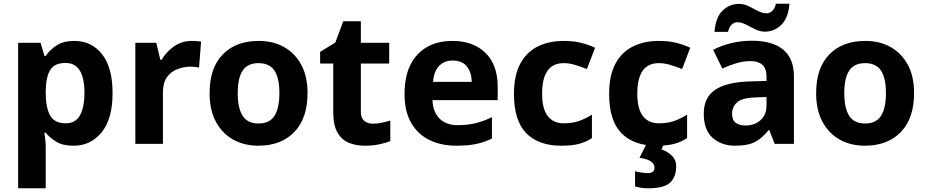

<svg xmlns="http://www.w3.org/2000/svg" viewBox="-20 -777 5002 1037"><path d="M382 -556Q474 -556 531 -484.5Q588 -413 588 -274Q588 -135 529 -62.5Q470 10 378 10Q319 10 284 -11.5Q249 -33 227 -60H219Q227 -18 227 20V240H78V-546H199L220 -475H227Q249 -508 286 -532Q323 -556 382 -556ZM334 -437Q276 -437 252.5 -401Q229 -365 227 -291V-275Q227 -196 250.5 -153.5Q274 -111 336 -111Q387 -111 411.5 -153.5Q436 -196 436 -276Q436 -437 334 -437Z M1016 -556Q1027 -556 1042 -555Q1057 -554 1066 -552L1055 -412Q1048 -414 1034.5 -415.5Q1021 -417 1011 -417Q973 -417 938 -403.5Q903 -390 881.5 -360Q860 -330 860 -278V0H711V-546H824L846 -454H853Q877 -496 919 -526Q961 -556 1016 -556Z M1641 -274Q1641 -138 1569.5 -64Q1498 10 1375 10Q1299 10 1239.5 -23Q1180 -56 1146 -119.5Q1112 -183 1112 -274Q1112 -410 1183 -483Q1254 -556 1378 -556Q1455 -556 1514 -523Q1573 -490 1607 -427.5Q1641 -365 1641 -274ZM1264 -274Q1264 -193 1290.5 -151.5Q1317 -110 1377 -110Q1436 -110 1462.5 -151.5Q1489 -193 1489 -274Q1489 -355 1462.5 -395.5Q1436 -436 1376 -436Q1317 -436 1290.5 -395.5Q1264 -355 1264 -274Z M1994 -109Q2019 -109 2042 -114Q2065 -119 2088 -126V-15Q2064 -5 2028.5 2.5Q1993 10 1951 10Q1902 10 1863.5 -6Q1825 -22 1802.5 -61.5Q1780 -101 1780 -171V-434H1709V-497L1791 -547L1834 -662H1929V-546H2082V-434H1929V-171Q1929 -140 1947 -124.5Q1965 -109 1994 -109Z M2423 -556Q2536 -556 2602 -491.5Q2668 -427 2668 -308V-236H2316Q2318 -173 2353.5 -137Q2389 -101 2452 -101Q2505 -101 2548 -111.5Q2591 -122 2637 -144V-29Q2597 -9 2552.5 0.5Q2508 10 2445 10Q2363 10 2300 -20.5Q2237 -51 2201 -113Q2165 -175 2165 -269Q2165 -365 2197.5 -428.5Q2230 -492 2288 -524Q2346 -556 2423 -556ZM2424 -450Q2381 -450 2352.5 -422Q2324 -394 2319 -335H2528Q2527 -385 2502 -417.5Q2477 -450 2424 -450Z M3011 10Q2889 10 2822.5 -57.5Q2756 -125 2756 -270Q2756 -370 2790 -433Q2824 -496 2884.5 -526Q2945 -556 3024 -556Q3080 -556 3121.5 -545Q3163 -534 3194 -519L3150 -404Q3115 -418 3084.5 -427Q3054 -436 3024 -436Q2908 -436 2908 -271Q2908 -189 2938.5 -150Q2969 -111 3024 -111Q3071 -111 3107 -123.5Q3143 -136 3177 -158V-31Q3143 -9 3105.5 0.5Q3068 10 3011 10Z M3525 10Q3403 10 3336.5 -57.5Q3270 -125 3270 -270Q3270 -370 3304 -433Q3338 -496 3398.5 -526Q3459 -556 3538 -556Q3594 -556 3635.5 -545Q3677 -534 3708 -519L3664 -404Q3629 -418 3598.5 -427Q3568 -436 3538 -436Q3422 -436 3422 -271Q3422 -189 3452.5 -150Q3483 -111 3538 -111Q3585 -111 3621 -123.5Q3657 -136 3691 -158V-31Q3657 -9 3619.5 0.5Q3582 10 3525 10ZM3632 122Q3632 178 3599.5 209Q3567 240 3481 240Q3459 240 3441.5 237Q3424 234 3410 230V148Q3424 152 3444.5 155Q3465 158 3480 158Q3494 158 3504.5 151.5Q3515 145 3515 128Q3515 110 3497 96Q3479 82 3434 75L3472 0H3566L3553 30Q3583 40 3607.5 62.5Q3632 85 3632 122Z M4041 -557Q4151 -557 4209.5 -509.5Q4268 -462 4268 -364V0H4164L4135 -74H4131Q4096 -30 4057 -10Q4018 10 3950 10Q3877 10 3829 -32.5Q3781 -75 3781 -163Q3781 -250 3842 -291.5Q3903 -333 4025 -337L4120 -340V-364Q4120 -407 4097.5 -427Q4075 -447 4035 -447Q3995 -447 3957 -435.5Q3919 -424 3881 -407L3832 -508Q3876 -531 3929.5 -544Q3983 -557 4041 -557ZM4062 -251Q3990 -249 3962 -225Q3934 -201 3934 -162Q3934 -128 3954 -113.5Q3974 -99 4006 -99Q4054 -99 4087 -127.5Q4120 -156 4120 -208V-253ZM3839 -605Q3845 -683 3882.5 -719.5Q3920 -756 3972 -756Q3999 -756 4024.5 -743Q4050 -730 4074.5 -717.5Q4099 -705 4122 -705Q4137 -705 4151 -718Q4165 -731 4171 -757H4244Q4238 -680 4200 -643Q4162 -606 4111 -606Q4085 -606 4059.5 -618.5Q4034 -631 4009.5 -644Q3985 -657 3961 -657Q3946 -657 3932 -644Q3918 -631 3912 -605Z M4917 -274Q4917 -138 4845.5 -64Q4774 10 4651 10Q4575 10 4515.5 -23Q4456 -56 4422 -119.5Q4388 -183 4388 -274Q4388 -410 4459 -483Q4530 -556 4654 -556Q4731 -556 4790 -523Q4849 -490 4883 -427.5Q4917 -365 4917 -274ZM4540 -274Q4540 -193 4566.5 -151.5Q4593 -110 4653 -110Q4712 -110 4738.5 -151.5Q4765 -193 4765 -274Q4765 -355 4738.5 -395.5Q4712 -436 4652 -436Q4593 -436 4566.5 -395.5Q4540 -355 4540 -274Z"/></svg>

Font: Noto Sans Kayah Li
Style: Bold
Weight: 700
Designer: Monotype Design Team, Sérgio Martins
Foundry: Monotype Imaging Inc.
Version: Version 2.002; ttfautohint (v1.8.4.7-5d5b)